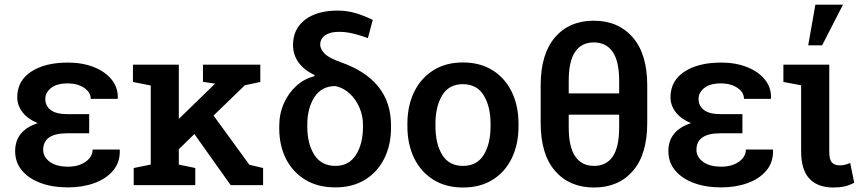

<svg xmlns="http://www.w3.org/2000/svg" viewBox="-20 -812 3780 842"><path d="M278.3 9.8Q210.4 9.8 158.2 -9.5Q106 -28.8 76.2 -64.5Q46.4 -100.1 46.4 -149.4Q46.4 -239.3 145.5 -272Q103 -289.1 79.3 -319.1Q55.7 -349.1 55.7 -385.7Q55.7 -457.5 116.5 -497.6Q177.2 -537.6 277.8 -537.6Q341.3 -537.6 391.4 -517.8Q441.4 -498 469.7 -462.9Q498 -427.7 496.6 -381.3L495.6 -378.4H377.9Q377.9 -407.7 348.6 -427Q319.3 -446.3 277.8 -446.3Q228.5 -446.3 203.6 -426Q178.7 -405.8 178.7 -378.4Q178.7 -347.2 202.6 -329.3Q226.6 -311.5 274.9 -311.5H371.1V-227.5H274.9Q169.4 -227.5 169.4 -154.8Q169.4 -124 198.2 -102.5Q227.1 -81.1 278.3 -81.1Q325.7 -81.1 356 -103Q386.2 -125 386.2 -156.2H504.4L505.4 -153.3Q506.8 -100.6 476.3 -64.2Q445.8 -27.8 393.6 -9Q341.3 9.8 278.3 9.8Z M566.4 0V-75.2L641.1 -90.3V-437L563 -452.6V-528.3H764.2V-290.5L920.9 -442.9L922.9 -445.3L870.1 -453.1V-528.3H1121.6V-452.6L1053.7 -438L916.5 -305.2L1073.7 -89.4L1133.8 -75.2V0H991.7L832.5 -224.1L764.2 -157.7V-90.3L836.4 -75.2V0Z M1450.7 9.8Q1374.5 9.8 1319.3 -23.4Q1264.2 -56.6 1234.4 -115Q1204.6 -173.3 1204.6 -249V-258.8Q1204.6 -313 1224.9 -358.6Q1245.1 -404.3 1279.8 -435.5Q1314.5 -466.8 1357.9 -477.5L1359.9 -482.9Q1314.9 -503.4 1290 -537.1Q1265.1 -570.8 1265.1 -615.2Q1265.1 -685.1 1317.6 -725.3Q1370.1 -765.6 1460.9 -765.6Q1500 -765.6 1537.1 -755.1Q1574.2 -744.6 1614.7 -724.6L1593.3 -645Q1565.9 -655.3 1532.7 -663.8Q1499.5 -672.4 1466.3 -672.4Q1427.7 -672.4 1406 -657.2Q1384.3 -642.1 1384.3 -616.2Q1384.3 -596.7 1403.6 -576.9Q1422.9 -557.1 1474.6 -539.1Q1694.8 -461.9 1694.8 -262.2V-252.4Q1694.8 -175.8 1665 -116.5Q1635.3 -57.1 1580.6 -23.7Q1525.9 9.8 1450.7 9.8ZM1450.7 -84.5Q1510.3 -84.5 1541 -132.8Q1571.8 -181.2 1571.8 -255.9V-265.6Q1571.8 -304.2 1556.4 -340.1Q1541 -376 1513.7 -401.6Q1486.3 -427.2 1450.7 -434.6Q1390.6 -434.6 1359.1 -386.2Q1327.6 -337.9 1327.6 -265.6V-255.9Q1327.6 -181.2 1358.6 -132.8Q1389.6 -84.5 1450.7 -84.5Z M2010.7 10.3Q1934.6 10.3 1879.9 -24.2Q1825.2 -58.6 1795.9 -119.1Q1766.6 -179.7 1766.6 -258.8V-269Q1766.6 -347.7 1795.9 -408.2Q1825.2 -468.8 1879.9 -503.4Q1934.6 -538.1 2009.8 -538.1Q2085.9 -538.1 2140.6 -503.7Q2195.3 -469.2 2224.6 -408.4Q2253.9 -347.7 2253.9 -269V-258.8Q2253.9 -179.2 2224.6 -118.7Q2195.3 -58.1 2140.9 -23.9Q2086.4 10.3 2010.7 10.3ZM2010.7 -84.5Q2071.8 -84.5 2101.6 -133.1Q2131.3 -181.6 2131.3 -258.8V-269Q2131.3 -344.7 2101.3 -393.8Q2071.3 -442.9 2009.8 -442.9Q1948.7 -442.9 1919.2 -393.8Q1889.6 -344.7 1889.6 -269V-258.8Q1889.6 -181.6 1919.2 -133.1Q1948.7 -84.5 2010.7 -84.5Z M2585 10.3Q2477.5 10.3 2414.3 -62.3Q2351.1 -134.8 2351.1 -272.9V-437.5Q2351.1 -575.2 2413.8 -648.2Q2476.6 -721.2 2584 -721.2Q2691.4 -721.2 2754.9 -648.2Q2818.4 -575.2 2818.4 -437.5V-272.9Q2818.4 -134.8 2755.4 -62.3Q2692.4 10.3 2585 10.3ZM2474.1 -402.3H2695.3V-457.5Q2695.3 -543.5 2666.7 -584.7Q2638.2 -626 2584 -626Q2530.3 -626 2502.2 -584.7Q2474.1 -543.5 2474.1 -457.5ZM2585 -84.5Q2639.2 -84.5 2667.2 -125.7Q2695.3 -167 2695.3 -253.9V-309.1H2474.1V-253.9Q2474.1 -167.5 2502.7 -126Q2531.2 -84.5 2585 -84.5Z M3143.1 9.8Q3075.2 9.8 3022.9 -9.5Q2970.7 -28.8 2940.9 -64.5Q2911.1 -100.1 2911.1 -149.4Q2911.1 -239.3 3010.3 -272Q2967.8 -289.1 2944.1 -319.1Q2920.4 -349.1 2920.4 -385.7Q2920.4 -457.5 2981.2 -497.6Q3042 -537.6 3142.6 -537.6Q3206.1 -537.6 3256.1 -517.8Q3306.2 -498 3334.5 -462.9Q3362.8 -427.7 3361.3 -381.3L3360.4 -378.4H3242.7Q3242.7 -407.7 3213.4 -427Q3184.1 -446.3 3142.6 -446.3Q3093.3 -446.3 3068.4 -426Q3043.5 -405.8 3043.5 -378.4Q3043.5 -347.2 3067.4 -329.3Q3091.3 -311.5 3139.6 -311.5H3235.8V-227.5H3139.6Q3034.2 -227.5 3034.2 -154.8Q3034.2 -124 3063 -102.5Q3091.8 -81.1 3143.1 -81.1Q3190.4 -81.1 3220.7 -103Q3251 -125 3251 -156.2H3369.1L3370.1 -153.3Q3371.6 -100.6 3341.1 -64.2Q3310.5 -27.8 3258.3 -9Q3206.1 9.8 3143.1 9.8Z M3634.8 10.3Q3565.9 10.3 3529.5 -28.6Q3493.2 -67.4 3493.2 -149.4V-438L3415.5 -452.6V-528.3H3616.7V-146Q3616.7 -112.3 3628.2 -99.6Q3639.6 -86.9 3662.1 -86.9Q3675.3 -86.9 3685.1 -89.4Q3694.8 -91.8 3708.5 -97.2L3726.1 -10.7Q3703.1 1.5 3682.4 5.9Q3661.6 10.3 3634.8 10.3ZM3524.4 -613.3 3555.7 -791.5H3676.8L3585.4 -613.3Z"/></svg>

Font: Roboto Slab Medium
Style: Regular
Weight: 500
Designer: Google
Version: Version 2.001; ttfautohint (v1.8.3)